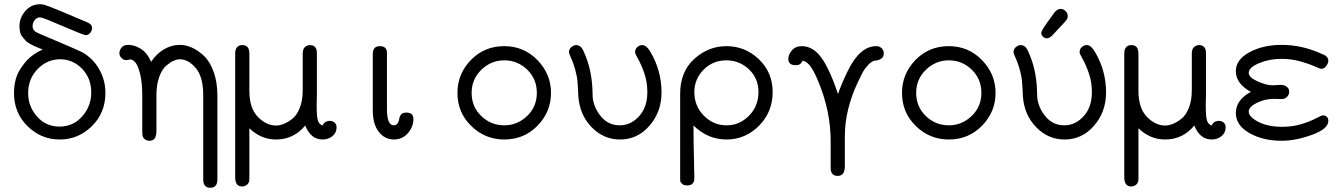

<svg xmlns="http://www.w3.org/2000/svg" viewBox="-20 -654 6340 907"><path d="M46 -215Q46 -248 55 -282Q64 -316 96.5 -356.5Q129 -397 182 -420Q180 -421 163 -427.5Q146 -434 140.5 -437Q135 -440 121 -447.5Q107 -455 101 -462Q95 -469 86.5 -479Q78 -489 75 -502Q72 -515 72 -531Q72 -570 99.5 -602Q127 -634 170 -634H177Q190 -634 287 -593Q344 -569 384 -552Q385 -552 388.5 -550.5Q392 -549 393.5 -548Q395 -547 398 -545.5Q401 -544 402.5 -543Q404 -542 406.5 -540Q409 -538 410 -536.5Q411 -535 412.5 -532.5Q414 -530 414.5 -527Q415 -524 415 -521Q414 -508 405.5 -498Q397 -488 385 -488Q375 -488 278 -530Q181 -572 170 -572Q154 -572 144 -559Q134 -546 134 -531Q134 -520 139.5 -512.5Q145 -505 151 -502Q157 -499 168 -494Q348 -418 367 -408Q419 -379 448.5 -327Q478 -275 478 -215Q478 -121 414 -58Q350 5 262 5Q174 5 110 -58Q46 -121 46 -215ZM113 -214Q113 -151 155 -103.5Q197 -56 261 -56Q326 -56 368.5 -104.5Q411 -153 411 -217Q411 -285 367.5 -329.5Q324 -374 264 -374Q203 -374 158 -328Q113 -282 113 -214Z M586 -442Q615 -442 645 -423.5Q675 -405 694 -362Q717 -398 753 -420Q789 -442 829 -442Q858 -442 887 -429Q916 -416 944 -389.5Q972 -363 989.5 -314Q1007 -265 1007 -200V193Q1007 233 973 233Q940 233 940 193V-203Q940 -292 904.5 -333Q869 -374 829 -374Q817 -374 801.5 -367.5Q786 -361 766 -344.5Q746 -328 732.5 -291.5Q719 -255 719 -204V-36V-30Q718 -23 717.5 -19Q717 -15 715 -9Q713 -3 710 1Q707 5 700.5 8Q694 11 686 11Q674 11 664.5 4Q655 -3 653 -15Q652 -22 652 -37V-203Q652 -264 642 -304Q632 -344 620 -358.5Q608 -373 595 -373Q592 -373 586 -371.5Q580 -370 576 -370Q564 -370 554 -380Q544 -390 544 -403Q544 -416 554 -429Q564 -442 586 -442Z M1091 183V-398Q1090 -441 1125 -441Q1158 -441 1158 -401V-225Q1158 -143 1198 -102Q1238 -61 1284 -61Q1301 -61 1320 -68.5Q1339 -76 1360.5 -92.5Q1382 -109 1396 -144Q1410 -179 1410 -227V-403Q1411 -425 1422 -433Q1433 -441 1444 -441Q1470 -441 1476 -416Q1477 -412 1477 -393V-204L1476 -168V-150Q1476 -102 1482 -84Q1488 -66 1504 -61Q1513 -83 1538 -83Q1551 -83 1560.5 -75Q1570 -67 1570 -53Q1570 -27 1550.5 -11Q1531 5 1504 5Q1448 5 1422 -61Q1367 5 1284 5Q1213 5 1158 -48V188Q1159 208 1148 217.5Q1137 227 1124 227Q1091 227 1091 183Z M1741 -134V-398Q1741 -436 1774 -436Q1808 -436 1808 -404V-139Q1808 -62 1840 -62Q1859 -62 1865 -87Q1865 -88 1866 -93.5Q1867 -99 1868.5 -102.5Q1870 -106 1873 -111Q1876 -116 1882.5 -119Q1889 -122 1898 -122H1900Q1933 -122 1933 -92Q1933 -55 1907 -25Q1881 5 1841 5Q1798 5 1769.5 -31Q1741 -67 1741 -134Z M2141 -215Q2141 -305 2204.5 -370.5Q2268 -436 2362 -436Q2455 -436 2519 -370Q2583 -304 2583 -215Q2583 -126 2519.5 -60.5Q2456 5 2362 5Q2272 5 2206.5 -58.5Q2141 -122 2141 -215ZM2362 -62Q2424 -62 2470 -106Q2516 -150 2516 -215Q2516 -281 2470.5 -325Q2425 -369 2362 -369Q2300 -369 2254 -324.5Q2208 -280 2208 -215Q2208 -150 2253.5 -106Q2299 -62 2362 -62Z M2668 -409Q2668 -422 2679 -431.5Q2690 -441 2702 -441Q2723 -441 2735 -416Q2758 -366 2767.5 -320.5Q2777 -275 2778.5 -234Q2780 -193 2780 -191Q2787 -141 2821 -101.5Q2855 -62 2908 -62Q2960 -62 2999 -105Q3038 -148 3038 -218Q3038 -267 3023.5 -308.5Q3009 -350 2994.5 -375Q2980 -400 2980 -408Q2980 -422 2990.5 -431.5Q3001 -441 3014 -441Q3034 -441 3053 -408Q3105 -320 3105 -217Q3105 -126 3048.5 -60.5Q2992 5 2909 5Q2831 5 2774.5 -53.5Q2718 -112 2712 -200Q2712 -203 2710.5 -232Q2709 -261 2707.5 -276Q2706 -291 2698 -322Q2690 -353 2676 -384Q2668 -400 2668 -409Z M3193 185V-211Q3193 -315 3259.5 -375.5Q3326 -436 3412 -436Q3500 -436 3565 -374Q3630 -312 3630 -219Q3630 -125 3565.5 -60Q3501 5 3412 5Q3324 5 3256 -61Q3256 15 3259 132V147L3260 172V188Q3260 222 3226 222Q3210 222 3202 214Q3194 206 3193.5 201Q3193 196 3193 185ZM3260 -219Q3260 -153 3305 -107.5Q3350 -62 3412 -62Q3474 -62 3518.5 -107.5Q3563 -153 3563 -219Q3563 -284 3518 -326.5Q3473 -369 3412 -369Q3347 -369 3303.5 -324.5Q3260 -280 3260 -219Z M3704 -376Q3704 -396 3721 -416Q3738 -436 3768 -436Q3819 -436 3858 -384.5Q3897 -333 3939 -210Q3954 -256 3983 -315Q3984 -316 3985 -319Q4042 -436 4119 -436Q4135 -436 4145 -426Q4155 -416 4155 -402Q4155 -392 4151 -385.5Q4147 -379 4141 -375.5Q4135 -372 4129.5 -370.5Q4124 -369 4119 -368H4114Q4097 -365 4080 -346Q4063 -327 4056 -313.5Q4049 -300 4035 -271Q4032 -266 4031 -263Q3971 -134 3971 -10V132Q3971 177 3937 177Q3911 177 3905 152Q3904 148 3904 130V12Q3904 -131 3844 -273Q3826 -316 3809.5 -339.5Q3793 -363 3771 -368V-366Q3770 -364 3769 -362.5Q3768 -361 3766.5 -358.5Q3765 -356 3762.5 -354Q3760 -352 3757 -350Q3754 -348 3749.5 -347Q3745 -346 3739 -346Q3704 -346 3704 -376Z M4241 -215Q4241 -305 4304.5 -370.5Q4368 -436 4462 -436Q4555 -436 4619 -370Q4683 -304 4683 -215Q4683 -126 4619.5 -60.5Q4556 5 4462 5Q4372 5 4306.5 -58.5Q4241 -122 4241 -215ZM4462 -62Q4524 -62 4570 -106Q4616 -150 4616 -215Q4616 -281 4570.5 -325Q4525 -369 4462 -369Q4400 -369 4354 -324.5Q4308 -280 4308 -215Q4308 -150 4353.5 -106Q4399 -62 4462 -62Z M4768 -409Q4768 -422 4779 -431.5Q4790 -441 4802 -441Q4823 -441 4835 -416Q4858 -366 4867.5 -320.5Q4877 -275 4878.5 -234Q4880 -193 4880 -191Q4887 -141 4921 -101.5Q4955 -62 5008 -62Q5060 -62 5099 -105Q5138 -148 5138 -218Q5138 -267 5123.5 -308.5Q5109 -350 5094.5 -375Q5080 -400 5080 -408Q5080 -422 5090.5 -431.5Q5101 -441 5114 -441Q5134 -441 5153 -408Q5205 -320 5205 -217Q5205 -126 5148.5 -60.5Q5092 5 5009 5Q4931 5 4874.5 -53.5Q4818 -112 4812 -200Q4812 -203 4810.5 -232Q4809 -261 4807.5 -276Q4806 -291 4798 -322Q4790 -353 4776 -384Q4768 -400 4768 -409ZM4938 -563Q4950 -580 4958 -591Q4973 -612 4990 -612Q5003 -612 5013.5 -602Q5024 -592 5024 -578Q5024 -575 5023.5 -572Q5023 -569 5022 -566.5Q5021 -564 5018 -560Q5015 -556 5012 -552.5Q5009 -549 5003 -542.5Q4997 -536 4991.5 -530Q4986 -524 4975.5 -513Q4965 -502 4956 -492Q4939 -473 4926 -473Q4915 -473 4907 -480.5Q4899 -488 4899 -499Q4899 -510 4938 -563Z M5291 183V-398Q5290 -441 5325 -441Q5358 -441 5358 -401V-225Q5358 -143 5398 -102Q5438 -61 5484 -61Q5501 -61 5520 -68.5Q5539 -76 5560.5 -92.5Q5582 -109 5596 -144Q5610 -179 5610 -227V-403Q5611 -425 5622 -433Q5633 -441 5644 -441Q5670 -441 5676 -416Q5677 -412 5677 -393V-204L5676 -168V-150Q5676 -102 5682 -84Q5688 -66 5704 -61Q5713 -83 5738 -83Q5751 -83 5760.5 -75Q5770 -67 5770 -53Q5770 -27 5750.5 -11Q5731 5 5704 5Q5648 5 5622 -61Q5567 5 5484 5Q5413 5 5358 -48V188Q5359 208 5348 217.5Q5337 227 5324 227Q5291 227 5291 183Z M5818 -120Q5818 -182 5889 -220Q5818 -259 5818 -318Q5818 -372 5882 -407Q5946 -442 6035 -442Q6130 -442 6223 -400L6226 -398Q6229 -397 6231 -396.5Q6233 -396 6236.5 -394Q6240 -392 6242 -390.5Q6244 -389 6246.5 -386.5Q6249 -384 6251 -381.5Q6253 -379 6254 -375.5Q6255 -372 6255 -368Q6255 -355 6245 -342Q6235 -329 6222 -329Q6215 -329 6190 -340.5Q6165 -352 6123 -364Q6081 -376 6034 -376Q5976 -376 5927.5 -355.5Q5879 -335 5879 -310Q5879 -288 5921 -269.5Q5963 -251 5991 -251Q5994 -251 6008 -252Q6022 -253 6030 -253Q6046 -253 6056 -246Q6066 -239 6068 -232.5Q6070 -226 6070 -220Q6070 -208 6060.5 -197Q6051 -186 6032 -186Q6028 -186 6017 -186.5Q6006 -187 5998 -187Q5955 -187 5917 -168Q5879 -149 5879 -127Q5879 -102 5924 -78.5Q5969 -55 6037 -55Q6088 -55 6130.5 -68.5Q6173 -82 6197.5 -95.5Q6222 -109 6230 -109H6233Q6255 -105 6255 -83Q6255 -45 6177.5 -17Q6100 11 6035 11Q5946 11 5882 -25.5Q5818 -62 5818 -120Z"/></svg>

Font: CMU Typewriter Text
Style: Regular
Weight: 500
Monospace: yes
Version: Version 0.7.0